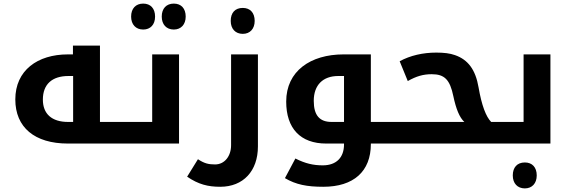

<svg xmlns="http://www.w3.org/2000/svg" viewBox="-20 -797 3161 1066"><path d="M357 0H660C663 0 665 -2 665 -5V-116C665 -119 663 -120 660 -120H535V-544H385V-495H357C188 -495 65 -406 65 -245C65 -90 172 0 357 0ZM386 -120H358C267 -120 218 -165 218 -244C218 -329 269 -375 360 -375H386Z M775 -633C815 -633 841 -660 841 -705C841 -750 816 -777 775 -777C734 -777 708 -750 708 -705C708 -661 734 -633 775 -633ZM945 -633C985 -633 1011 -661 1011 -705C1011 -750 986 -777 945 -777C904 -777 878 -750 878 -705C878 -661 904 -633 945 -633Z M650 0H974V-495H825V-120H650C647 -120 645 -119 645 -116V-5C645 -2 647 0 650 0Z M1328 -609C1368 -609 1394 -637 1394 -681C1394 -726 1369 -753 1328 -753C1285 -753 1261 -726 1261 -681C1261 -637 1287 -609 1328 -609Z M1203 240C1330 240 1412 153 1412 16V-495H1263V9C1263 70 1227 116 1174 116C1137 116 1114 110 1079 87L1019 184C1082 227 1135 240 1203 240Z M1775 240C1943 240 2039 155 2039 3V0H2164C2167 0 2169 -2 2169 -5V-116C2169 -119 2167 -120 2164 -120H2039V-495H1887C1705 -495 1569 -403 1569 -233C1569 -84 1648 0 1791 0H1890V5C1890 77 1848 121 1772 121C1720 121 1675 111 1620 83L1562 192C1623 228 1684 240 1775 240ZM1890 -120H1821C1754 -120 1722 -157 1722 -237C1722 -325 1773 -375 1858 -375H1890Z M2154 0H2772C2775 0 2777 -2 2777 -5V-116C2777 -119 2775 -120 2772 -120H2707C2678 -149 2654 -213 2637 -312C2620 -411 2578 -466 2506 -491C2478 -501 2445 -505 2402 -505C2328 -505 2258 -489 2199 -457L2244 -347C2292 -374 2330 -385 2377 -385C2448 -385 2478 -355 2497 -263C2512 -192 2531 -145 2558 -120H2154C2151 -120 2149 -119 2149 -116V-5C2149 -2 2151 0 2154 0Z M2894 249C2934 249 2960 221 2960 177C2960 132 2935 105 2894 105C2851 105 2827 133 2827 177C2827 221 2853 249 2894 249Z M2762 0H3036V-495H2887V-120H2762C2759 -120 2757 -119 2757 -116V-5C2757 -2 2759 0 2762 0Z"/></svg>

Font: Noto Kufi Arabic
Style: Bold
Weight: 700
Designer: Monotype Design Team, David Williams, Khaled Hosny
Foundry: Google LLC
Version: Version 2.109